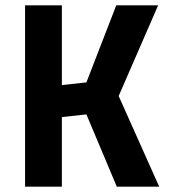

<svg xmlns="http://www.w3.org/2000/svg" viewBox="-20 -700 633 720"><path d="M304 -271 212 -261V0H74V-680H212V-381L304 -391L416 -680H573L425 -340L577 0H418Z"/></svg>

Font: Cairo
Style: Bold
Weight: 700
Designer: Mohamed Gaber
Foundry: Kief Type Foundry
Version: Version 2.100